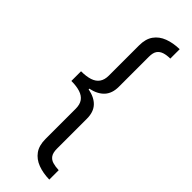

<svg xmlns="http://www.w3.org/2000/svg" viewBox="-324 -852 1039 1039"><g transform="rotate(45 195.5 -333.0)"><path d="M44 -370Q84 -370 111.5 -379Q139 -388 153 -408Q167 -428 167 -460V-691Q167 -741 189 -771.5Q211 -802 249.5 -816.5Q288 -831 337 -832V-760Q310 -760 290 -753.5Q270 -747 259 -731.5Q248 -716 248 -685V-455Q248 -405 221 -375.5Q194 -346 142 -335V-330Q194 -320 221 -291Q248 -262 248 -211V18Q248 49 259 65Q270 81 290 87Q310 93 337 94V166Q288 165 249.5 150.5Q211 136 189 105.5Q167 75 167 25V-206Q167 -239 153 -258.5Q139 -278 111.5 -287Q84 -296 44 -296Z"/></g></svg>

Font: hingu115
Style: Book
Weight: 400
Designer: Jelle Bosma - Monotype Design Team
Foundry: Monotype Imaging Inc.
Version: Version 2.003